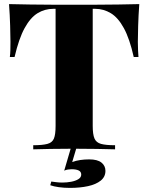

<svg xmlns="http://www.w3.org/2000/svg" viewBox="-20 -728 723 936"><path d="M659 -708Q655 -653 653.5 -602Q652 -551 652 -524Q652 -502 653 -483Q654 -464 655 -450H632Q612 -539 584 -590.5Q556 -642 520.5 -663.5Q485 -685 444 -685H432V-114Q432 -73 440.5 -53Q449 -33 472.5 -26.5Q496 -20 541 -20V0Q508 -1 452.5 -2Q397 -3 337 -3Q278 -3 226 -2Q174 -1 142 0V-20Q187 -20 211 -26.5Q235 -33 243 -53Q251 -73 251 -114V-685H240Q198 -685 163 -663.5Q128 -642 100 -591Q72 -540 51 -450H28Q30 -464 30.5 -483Q31 -502 31 -524Q31 -551 29.5 -602Q28 -653 24 -708Q71 -707 127.5 -706Q184 -705 240 -705Q296 -705 342 -705Q388 -705 444.5 -705Q501 -705 557 -706Q613 -707 659 -708ZM352 -5 332 62Q351 55 371.5 52Q392 49 415 49Q455 49 474.5 64.5Q494 80 494 105Q494 134 471 152.5Q448 171 409 179.5Q370 188 321 188Q292 188 267 184.5Q242 181 225 175L230 157Q238 158 253 160Q268 162 284 162Q306 162 327 158Q348 154 362 145.5Q376 137 376 123Q376 109 363.5 103Q351 97 329 97Q321 97 311 98.5Q301 100 293 104L325 -5Z"/></svg>

Font: Playfair Display ExtraBold
Style: Regular
Weight: 800
Designer: Claus Eggers Sørensen
Foundry: Claus Eggers Sørensen
Version: Version 1.203